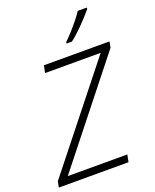

<svg xmlns="http://www.w3.org/2000/svg" viewBox="-179 -1045 922 1142"><g transform="rotate(-20 281.5 -474.5)"><path d="M-8.8 0 -1.5 -37.6 499 -668H147L156.7 -713.9H571.8L564.5 -676.3L64.5 -45.9H441.4L432.1 0ZM327.6 -789.1V-797.4Q348.6 -817.4 373 -844.5Q397.5 -871.6 419.9 -899.4Q442.4 -927.2 456.5 -949.2H513.2V-940.9Q496.6 -920.4 470.9 -892.6Q445.3 -864.7 416.5 -837.2Q387.7 -809.6 361.3 -789.1Z"/></g></svg>

Font: Open Sans Light
Style: Italic
Weight: 300
Italic angle: -12°
Designer: Monotype Design Team
Foundry: Monotype Imaging Inc.
Version: Version 3.003; ttfautohint (v1.8.4)